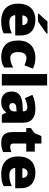

<svg xmlns="http://www.w3.org/2000/svg" viewBox="1182 -1988 816 3221"><g transform="rotate(90 1590.5 -378.0)"><path d="M315 -563Q436 -563 506 -500Q576 -437 576 -310V-225H235Q237 -182 267.5 -154Q298 -126 356 -126Q408 -126 451 -136Q494 -146 540 -168V-31Q500 -10 452.5 0Q405 10 333 10Q249 10 183.5 -19.5Q118 -49 80 -112Q42 -175 42 -273Q42 -373 76.5 -437Q111 -501 172.5 -532Q234 -563 315 -563ZM322 -433Q288 -433 265.5 -412Q243 -391 239 -345H403Q402 -382 381.5 -407.5Q361 -433 322 -433ZM548 -756Q530 -742 503 -721.5Q476 -701 445 -679.5Q414 -658 385.5 -638.5Q357 -619 337 -606H210V-620Q227 -639 251 -664.5Q275 -690 299 -717Q323 -744 339 -766H548Z M936 10Q810 10 735 -58Q660 -126 660 -274Q660 -375 698 -438.5Q736 -502 801.5 -532.5Q867 -563 951 -563Q1002 -563 1047.5 -552Q1093 -541 1132 -521L1076 -380Q1042 -395 1012.5 -404Q983 -413 951 -413Q908 -413 881 -379Q854 -345 854 -275Q854 -203 881.5 -172.5Q909 -142 952 -142Q993 -142 1034.5 -155Q1076 -168 1113 -191V-39Q1079 -17 1036 -3.5Q993 10 936 10Z M1414 0H1223V-760H1414Z M1816 -563Q1921 -563 1980 -511Q2039 -459 2039 -363V0H1907L1870 -73H1866Q1843 -44 1818.5 -25.5Q1794 -7 1762 1.5Q1730 10 1684 10Q1612 10 1564 -34Q1516 -78 1516 -169Q1516 -258 1577.5 -301Q1639 -344 1756 -349L1848 -352V-360Q1848 -397 1830 -412.5Q1812 -428 1781 -428Q1748 -428 1708 -416.5Q1668 -405 1627 -387L1572 -513Q1620 -538 1680.5 -550.5Q1741 -563 1816 -563ZM1805 -245Q1753 -243 1731.5 -226.5Q1710 -210 1710 -180Q1710 -152 1725 -138.5Q1740 -125 1765 -125Q1800 -125 1824.5 -147Q1849 -169 1849 -204V-247Z M2440 -141Q2466 -141 2487.5 -146.5Q2509 -152 2532 -160V-21Q2501 -8 2466 1Q2431 10 2377 10Q2323 10 2282.5 -7Q2242 -24 2219 -65.5Q2196 -107 2196 -182V-410H2129V-488L2214 -548L2263 -664H2388V-553H2524V-410H2388V-195Q2388 -141 2440 -141Z M2878 -563Q2999 -563 3069 -500Q3139 -437 3139 -310V-225H2798Q2800 -182 2830.5 -154Q2861 -126 2919 -126Q2971 -126 3014 -136Q3057 -146 3103 -168V-31Q3063 -10 3015.5 0Q2968 10 2896 10Q2812 10 2746.5 -19.5Q2681 -49 2643 -112Q2605 -175 2605 -273Q2605 -373 2639.5 -437Q2674 -501 2735.5 -532Q2797 -563 2878 -563ZM2885 -433Q2851 -433 2828.5 -412Q2806 -391 2802 -345H2966Q2965 -382 2944.5 -407.5Q2924 -433 2885 -433Z"/></g></svg>

Font: Noto Sans Thaana Black
Style: Regular
Weight: 900
Designer: David Williams
Foundry: Google Inc.
Version: Version 3.001; ttfautohint (v1.8.4.7-5d5b)